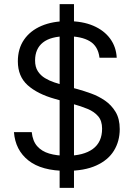

<svg xmlns="http://www.w3.org/2000/svg" viewBox="-20 -820 651 936"><path d="M465 -538.7Q458.3 -594.7 417.8 -619Q377.3 -643.3 306 -643.3Q227.7 -643.3 189.3 -612.8Q151 -582.3 151 -525.3Q151 -493.3 164.5 -472.7Q178 -452 199.3 -439.2Q220.7 -426.3 244.3 -418.5Q268 -410.7 288 -404.7L359.7 -385Q388.7 -377 424 -364.3Q459.3 -351.7 491.2 -330Q523 -308.3 543.3 -274.7Q563.7 -241 563.7 -190.7Q563.7 -131.3 535.3 -85.3Q507 -39.3 449.3 -13.2Q391.7 13 304 13Q182.7 13 118.7 -37.7Q54.7 -88.3 48 -175.7H134.7Q139.3 -132.3 161.3 -107.3Q183.3 -82.3 219.8 -71.5Q256.3 -60.7 304 -60.7Q387.3 -60.7 432.5 -93.8Q477.7 -127 477.7 -192.7Q477.7 -231 458.5 -253.3Q439.3 -275.7 407.2 -289Q375 -302.3 337.3 -312.7L247.3 -338Q162.7 -361.7 114.8 -404.7Q67 -447.7 67 -521Q67 -582.7 97.2 -626.5Q127.3 -670.3 181.8 -693.7Q236.3 -717 309 -717Q382.3 -717 434.8 -694.5Q487.3 -672 516.8 -631.8Q546.3 -591.7 549 -538.7ZM340.7 96H270.7V-800H340.7Z"/></svg>

Font: 42dot Sans Light
Style: Regular
Weight: 300
Designer: 42dot
Version: Version 1.000